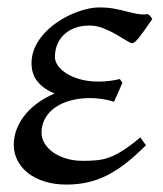

<svg xmlns="http://www.w3.org/2000/svg" viewBox="-20 -477 440 517"><path d="M390.1 -425.8Q368.2 -393.6 355.5 -377.2Q342.8 -360.8 335.9 -360.8Q331.1 -360.8 319.6 -368.2Q308.1 -375.5 292.5 -384.5Q276.9 -393.6 258.3 -400.9Q239.7 -408.2 221.2 -408.2Q198.7 -408.2 181.4 -401.6Q164.1 -395 152.1 -383.5Q140.1 -372.1 134 -356.7Q127.9 -341.3 127.9 -323.2Q127.9 -312.5 135.5 -301Q143.1 -289.6 158 -279.8Q172.9 -270 195.1 -263.7Q217.3 -257.3 246.1 -257.3Q261.7 -257.3 276.1 -259.3Q290.5 -261.2 302.7 -264.2L309.6 -253.9L287.1 -203.1Q272 -208 254.9 -210.4Q237.8 -212.9 222.2 -212.9Q194.3 -212.9 170.7 -206.5Q147 -200.2 129.4 -188.2Q111.8 -176.3 101.8 -158.7Q91.8 -141.1 91.8 -119.1Q91.8 -105 99.9 -91.3Q107.9 -77.6 122.6 -67.1Q137.2 -56.6 157.7 -50.3Q178.2 -43.9 203.1 -43.9Q225.1 -43.9 242.2 -45.7Q259.3 -47.4 276.4 -54Q293.5 -60.5 312.7 -73Q332 -85.4 357.9 -106.9L373 -85.9Q345.2 -58.1 319.8 -38.1Q294.4 -18.1 268.8 -5.1Q243.2 7.8 216.3 13.9Q189.5 20 159.2 20Q126.5 20 100.1 11.7Q73.7 3.4 55.4 -11Q37.1 -25.4 27.1 -44.9Q17.1 -64.5 17.1 -86.9Q17.1 -110.4 25.9 -131.6Q34.7 -152.8 49.6 -170.4Q64.5 -188 84.5 -201.9Q104.5 -215.8 127 -225.1Q97.7 -237.3 81.3 -257.1Q64.9 -276.9 64.9 -307.1Q64.9 -329.6 74 -349.4Q83 -369.1 97.9 -385.7Q112.8 -402.3 132.1 -415.8Q151.4 -429.2 171.6 -438.2Q191.9 -447.3 211.4 -452.1Q231 -457 247.1 -457Q270 -457 287.6 -453.6Q305.2 -450.2 320.3 -446.3Q335.4 -442.4 349.1 -439.7Q362.8 -437 377.9 -439Q382.3 -436.5 384.8 -433.6Q387.2 -430.7 390.1 -425.8Z"/></svg>

Font: GentiumAlt
Style: Italic
Weight: 400
Italic angle: -7°
Designer: J. Victor Gaultney
Version: Version 1.02; 2005; OFL release